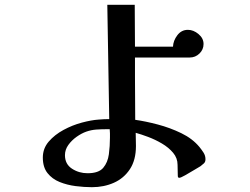

<svg xmlns="http://www.w3.org/2000/svg" viewBox="-20 -764 1040 798"><path d="M437 -192Q437 -201 437 -209.5Q437 -218 436 -227Q433 -227 430 -227Q427 -227 424 -227Q402 -227 380.5 -225.5Q359 -224 339 -217Q319 -210 298.5 -195.5Q278 -181 264 -161.5Q250 -142 250 -119Q250 -82 279 -63Q308 -44 344 -44Q390 -44 409 -66.5Q428 -89 432.5 -123Q437 -157 437 -192ZM834 -102Q834 -91 827.5 -85Q821 -79 813 -73Q806 -69 787 -57.5Q768 -46 749.5 -35.5Q731 -25 725 -25Q719 -25 719 -33Q719 -41 718.5 -55Q718 -69 718 -79Q718 -107 699.5 -129Q681 -151 653 -167.5Q625 -184 595.5 -195Q566 -206 544 -212Q544 -198 544.5 -184.5Q545 -171 545 -157Q545 -99 520 -61Q495 -23 453.5 -4.5Q412 14 362 14Q330 14 294.5 9.5Q259 5 228 -7.5Q197 -20 177.5 -44.5Q158 -69 158 -109Q158 -147 182.5 -175.5Q207 -204 244 -224Q281 -244 320.5 -254.5Q360 -265 390 -267Q401 -268 412.5 -268.5Q424 -269 434 -269L426 -744H540L541 -570H699Q700 -595 717 -617.5Q734 -640 761 -640Q784 -640 805 -622.5Q826 -605 826 -581Q826 -558 809 -541.5Q792 -525 769 -525H541V-445Q541 -400 541.5 -355.5Q542 -311 542 -266Q585 -260 636 -246.5Q687 -233 733.5 -210.5Q780 -188 809 -153Q818 -142 826 -129.5Q834 -117 834 -102Z"/></svg>

Font: Kaisei Opti
Style: Bold
Weight: 700
Designer: Font-Kai, 金井和夫
Foundry: KAZUO KANAI
Version: Version 5.003